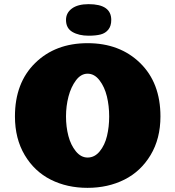

<svg xmlns="http://www.w3.org/2000/svg" viewBox="-20 -899 845 925"><path d="M298 -803Q298 -837 326.5 -858Q355 -879 407 -879Q516 -879 516 -803Q516 -774 502 -756.5Q488 -739 465 -733Q442 -727 407 -727Q360 -727 329 -745Q298 -763 298 -803ZM402 -140Q436 -140 460.5 -170Q485 -200 495.5 -244Q506 -288 506 -338Q506 -389 495 -434.5Q484 -480 459.5 -512Q435 -544 402 -544Q370 -544 346 -512Q322 -480 310 -434Q298 -388 298 -338Q298 -288 309.5 -244Q321 -200 345.5 -170Q370 -140 402 -140ZM52 -338Q52 -500 149.5 -595.5Q247 -691 402 -691Q557 -691 655 -595.5Q753 -500 753 -338Q753 -231 705.5 -152Q658 -73 579 -33.5Q500 6 401.5 6Q303 6 224.5 -33.5Q146 -73 99 -152Q52 -231 52 -338Z"/></svg>

Font: Coiny 2.0
Style: Regular
Weight: 400
Version: Version 1.001 July 11, 2018